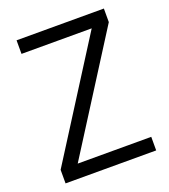

<svg xmlns="http://www.w3.org/2000/svg" viewBox="-128 -783 772 876"><g transform="rotate(-20 258.0 -345.0)"><path d="M480 0H40V-65.9L394 -624H53.2V-689.9H477.1V-624L123 -65.9H480Z"/></g></svg>

Font: D-DIN-PRO
Style: Regular
Weight: 400
Designer: Charles Nix
Foundry: Datto Inc.
Version: Version 1.000;hotconv 1.0.109;makeotfexe 2.5.65596